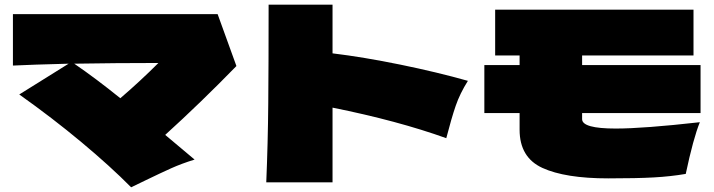

<svg xmlns="http://www.w3.org/2000/svg" viewBox="-20 -771 3040 817"><path d="M986 -490Q834 -334 683 -197L808 -92Q753 -75 708.5 -55Q664 -35 600 -4Q560 16 538 26Q450 -63 326.5 -166Q203 -269 62 -369L272 -500Q114 -496 35 -492V-711H906ZM492 -353Q576 -425 654 -503Q476 -503 296 -500Q388 -437 492 -353Z M1879 -183Q1673 -257 1395 -313V5H1113Q1120 -163 1121.5 -331Q1123 -499 1123 -751H1395V-544Q1527 -528 1683.5 -496Q1840 -464 1971 -427Q1937 -373 1919 -320.5Q1901 -268 1879 -183Z M2961 -290H2457V-264Q2457 -224 2600 -224Q2718 -224 2958 -251Q2930 -182 2898 -31Q2834 -20 2761.5 -16Q2689 -12 2568 -12Q2385 -12 2288 -56.5Q2191 -101 2191 -219V-290H2041V-494H2191V-535H2087V-730H2931V-535H2457V-494H2961Z"/></svg>

Font: Dela Gothic One
Style: Regular
Weight: 400
Designer: aratakana
Foundry: aratakana
Version: Version 1.004